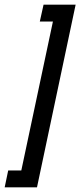

<svg xmlns="http://www.w3.org/2000/svg" viewBox="-47 -760 343 820"><path d="M-27 40 -12 -32H44L179 -668H123L139 -740H276L111 40Z"/></svg>

Font: PTCRaleway Medium
Style: Italic
Weight: 500
Italic angle: -12°
Designer: Matt McInerney, Pablo Impallari, Rodrigo Fuenzalida
Foundry: Matt McInerney, Pablo Impallari, Rodrigo Fuenzalida
Version: Version 3.000g; ttfautohint (v1.5) -l 8 -r 28 -G 28 -x 14 -D